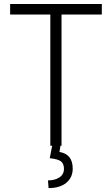

<svg xmlns="http://www.w3.org/2000/svg" viewBox="-20 -731 561 963"><path d="M490.7 -658.2H288.6V0H232.4V-658.2H30.8V-710.9H490.7ZM283.2 0 278.3 31.2Q344.7 42 344.7 114.7Q344.7 159.2 312.5 185.8Q280.3 212.4 223.6 212.4L220.7 173.8Q255.4 173.8 278.1 158.7Q300.8 143.6 300.8 115.7Q300.8 90.8 286.4 78.9Q272 66.9 229.5 62.5L241.7 0Z"/></svg>

Font: Roboto Condensed Light
Style: Regular
Weight: 300
Designer: Google
Version: Version 2.134; 2016